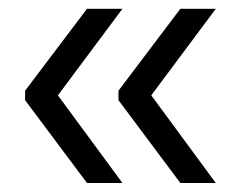

<svg xmlns="http://www.w3.org/2000/svg" viewBox="-20 -461 535 436"><path d="M470 -441 323.5 -244.5 470 -45.5H389.5L249 -233.5V-255L389.5 -441ZM258 -441 111.5 -244.5 258 -45.5H177.5L37 -233.5V-255L177.5 -441Z"/></svg>

Font: Anek Malayalam
Style: Regular
Weight: 400
Version: Version 1.003